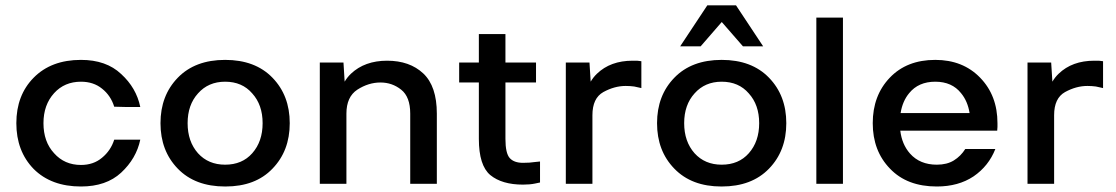

<svg xmlns="http://www.w3.org/2000/svg" viewBox="-20 -675 4096 705"><path d="M277.3 9.8C339.2 9.8 388.3 -7.2 424.8 -41C461.9 -75.5 485.4 -115.9 495.1 -162.1H445.3H399.4C390.9 -135.4 376 -113.3 354.5 -95.7C333.7 -78.1 307.9 -69.3 277.3 -69.3C237 -69.3 204.1 -83.7 178.7 -112.3C152.7 -140.3 139.6 -177.1 139.6 -222.7C139.6 -267.6 152.7 -304.4 178.7 -333C204.1 -361 237 -375 277.3 -375C307.9 -375 333.7 -366.5 354.5 -349.6C376 -332.7 390.9 -310.5 399.4 -283.2C404.6 -283.2 418 -282.9 439.5 -282.2H495.1C485.4 -329.1 461.9 -369.5 424.8 -403.3C388.3 -437.8 339.2 -455.1 277.3 -455.1C204.4 -455.1 146.5 -433.3 103.5 -389.6C61.2 -346.7 40 -291 40 -222.7C40 -154.3 61.2 -98.3 103.5 -54.7C146.5 -11.7 204.4 9.8 277.3 9.8Z M944.3 -222.7C944.3 -177.7 931.6 -141 906.2 -112.3C881.5 -84.3 848.3 -70.3 806.6 -70.3C765.6 -70.3 732.4 -84.3 707 -112.3C681.6 -141 668.9 -177.7 668.9 -222.7C668.9 -267.6 681.6 -304 707 -332C732.4 -360.7 765.6 -375 806.6 -375C848.3 -375 881.5 -360.7 906.2 -332C931.6 -304 944.3 -267.6 944.3 -222.7ZM569.3 -222.7C569.3 -154.9 590.5 -99.3 632.8 -55.7C675.1 -12 733.1 9.8 806.6 9.8H807.6C881.2 9.8 938.8 -12 980.5 -55.7C1022.8 -99.3 1043.9 -154.9 1043.9 -222.7C1043.9 -290.4 1022.8 -346 980.5 -389.6C938.2 -433.3 880.2 -455.1 806.6 -455.1C733.1 -455.1 675.1 -433.3 632.8 -389.6C590.5 -346 569.3 -290.4 569.3 -222.7Z M1154.3 -445.3V-354.5V-184.6V-86.9V0H1252V-116.2V-243.2V-257.8C1252 -298.8 1265.3 -328.1 1292 -345.7C1319.3 -363.3 1347.7 -372.1 1377 -372.1C1405.6 -372.1 1431 -363.3 1453.1 -345.7C1475.3 -328.1 1486.3 -298.8 1486.3 -257.8V-86.9V0H1584V-257.8C1584 -324.9 1567.4 -374 1534.2 -405.3C1501 -436.5 1456.7 -452.1 1401.4 -452.1C1346.7 -452.1 1302.4 -436.2 1268.6 -404.3C1259.7 -395.8 1252 -386.1 1245.5 -375.2C1243.8 -405.5 1242.4 -428.8 1241.2 -445.3Z M1738.3 -549.8V-445.3H1666V-429.7V-372.1H1738.3V-165C1738.3 -99.9 1752.3 -55.7 1780.3 -32.2C1808.9 -8.8 1849 2.9 1900.4 2.9C1917.3 2.9 1932 1.6 1944.3 -1L1962.9 -4.9V-41V-82L1944.3 -80.1C1932 -78.1 1917.3 -77.1 1900.4 -77.1C1878.3 -77.1 1862 -83 1851.6 -94.7C1841.1 -106.4 1835.9 -129.9 1835.9 -165V-372.1H1948.2V-445.3H1835.9V-549.8H1800.8Z M2057.6 -445.3V-354.5V-184.6V-86.9V0H2155.3V-116.2V-243.2V-252C2155.3 -293.6 2168.6 -321.9 2195.3 -336.9C2222.7 -351.9 2250 -359.4 2277.3 -359.4C2288.4 -359.4 2298.8 -358.7 2308.6 -357.4C2318.4 -355.5 2327.1 -353.5 2335 -351.6V-450.2C2329.1 -450.8 2323.9 -451.5 2319.3 -452.1H2302.7C2248.7 -452.1 2205.1 -436.2 2171.9 -404.3C2163 -395.8 2155.4 -386.1 2148.9 -375.2C2147.2 -405.5 2145.7 -428.8 2144.5 -445.3Z M2629.9 -70.3C2588.9 -70.3 2555.7 -84.3 2530.3 -112.3C2504.9 -141 2492.2 -177.7 2492.2 -222.7C2492.2 -267.6 2504.9 -304 2530.3 -332C2555.7 -360.7 2588.9 -375 2629.9 -375C2671.5 -375 2704.8 -360.7 2729.5 -332C2754.9 -304 2767.6 -267.6 2767.6 -222.7C2767.6 -177.7 2754.9 -141 2729.5 -112.3C2704.8 -84.3 2671.5 -70.3 2629.9 -70.3ZM2629.9 9.8C2703.5 9.8 2761.4 -12 2803.7 -55.7C2846 -99.3 2867.2 -154.9 2867.2 -222.7C2867.2 -290.4 2846 -346 2803.7 -389.6C2761.4 -433.3 2703.5 -455.1 2629.9 -455.1C2556.3 -455.1 2498.4 -433.3 2456.1 -389.6C2413.7 -346 2392.6 -290.4 2392.6 -222.7C2392.6 -154.9 2413.7 -99.3 2456.1 -55.7C2498.4 -12 2556 9.8 2628.9 9.8ZM2630.2 -594.2C2666.6 -552.4 2692.6 -522.6 2708 -504.9H2782.2C2732.7 -579.8 2699.5 -629.9 2682.6 -655.3H2577.1C2527.7 -580.4 2494.5 -530.3 2477.5 -504.9H2552.7C2583.4 -540.2 2609.2 -569.9 2630.2 -594.2Z M2977.5 -610.4V-552.7V-433.6V-354.5V-270.5V-118.2V0H3075.2V-116.2V-264.6V-346.7V-424.8V-457V-544.9V-610.4Z M3184.6 -222.7C3184.6 -154.9 3205.7 -99.3 3248 -55.7C3289.7 -12 3347 9.8 3419.9 9.8C3472.7 9.8 3517.6 -2.6 3554.7 -27.3C3591.8 -52.7 3618.5 -86.3 3634.8 -127.9H3578.1H3543H3537.1H3524.4C3513.3 -110.4 3499.4 -96.4 3482.4 -85.9C3465.5 -75.5 3444.7 -70.3 3419.9 -70.3C3378.3 -70.3 3345.4 -84 3321.3 -111.3C3301.6 -133.6 3289.8 -161.6 3285.7 -195.3H3543H3587.9H3603.5H3641.6C3641.6 -199.9 3641.9 -204.4 3642.6 -209V-222.7C3642.6 -290.4 3621.4 -346 3579.1 -389.6C3536.8 -433.3 3481.8 -455.1 3414.1 -455.1C3344.4 -455.1 3288.7 -433.3 3247.1 -389.6C3205.4 -346 3184.6 -290.4 3184.6 -222.7ZM3286.9 -259.8C3291.6 -289 3302 -313.4 3318.4 -333C3341.1 -361 3373.1 -375 3414.1 -375C3455.1 -375 3486.7 -361 3508.8 -333C3525.1 -313.4 3535.6 -289 3540.2 -259.8Z M3752.9 -445.3V-354.5V-184.6V-86.9V0H3850.6V-116.2V-243.2V-252C3850.6 -293.6 3863.9 -321.9 3890.6 -336.9C3918 -351.9 3945.3 -359.4 3972.7 -359.4C3983.7 -359.4 3994.1 -358.7 4003.9 -357.4C4013.7 -355.5 4022.5 -353.5 4030.3 -351.6V-450.2C4024.4 -450.8 4019.2 -451.5 4014.6 -452.1H3998C3944 -452.1 3900.4 -436.2 3867.2 -404.3C3858.3 -395.8 3850.7 -386.1 3844.2 -375.2C3842.5 -405.5 3841 -428.8 3839.8 -445.3Z"/></svg>

Font: Helmet
Style: Regular
Weight: 400
Designer: Carl Enlund
Version: 1.0